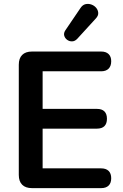

<svg xmlns="http://www.w3.org/2000/svg" viewBox="-20 -971 637 991"><path d="M145 0Q112 0 94.5 -17.5Q77 -35 77 -68V-637Q77 -670 94.5 -687.5Q112 -705 145 -705H502Q527 -705 540.5 -692Q554 -679 554 -655Q554 -630 540.5 -616.5Q527 -603 502 -603H200V-409H480Q506 -409 519 -396Q532 -383 532 -358Q532 -333 519 -320Q506 -307 480 -307H200V-102H502Q527 -102 540.5 -89Q554 -76 554 -51Q554 -26 540.5 -13Q527 0 502 0ZM379 -771Q367 -758 352.5 -757.5Q338 -757 326.5 -765.5Q315 -774 311.5 -787Q308 -800 317 -814L395 -929Q406 -946 421.5 -949.5Q437 -953 452 -947.5Q467 -942 476.5 -930.5Q486 -919 487 -904.5Q488 -890 475 -876Z"/></svg>

Font: Nunito
Style: Bold
Weight: 700
Designer: Vernon Adams
Foundry: Vernon Adams
Version: Version 3.602